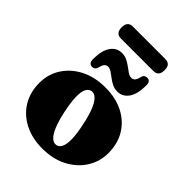

<svg xmlns="http://www.w3.org/2000/svg" viewBox="-246 -981 1116 1116"><g transform="rotate(45 312.0 -423.0)"><path d="M315.5 -497Q400.5 -497 464 -464.8Q527.5 -432.5 562.8 -374.5Q598 -316.5 598 -239.5Q598 -168.5 561 -111Q524 -53.5 458.8 -19.8Q393.5 14 307.5 14Q222.5 14 159 -18.8Q95.5 -51.5 60.2 -109.5Q25 -167.5 25 -243.5Q25 -316 62 -373.2Q99 -430.5 164.2 -463.8Q229.5 -497 315.5 -497ZM352 -58.5Q371 -63 381 -85Q391 -107 390 -149Q389 -191 375 -255.5Q362 -317.5 345.8 -356.5Q329.5 -395.5 310.5 -412.5Q291.5 -429.5 271 -424.5Q252 -420 242 -398Q232 -376 233.2 -334.2Q234.5 -292.5 248 -227.5Q261 -166 277.5 -126.8Q294 -87.5 312.8 -70.8Q331.5 -54 352 -58.5ZM381 -528.5Q358 -528.5 338.2 -538.2Q318.5 -548 301.8 -561Q285 -574 270.2 -583.8Q255.5 -593.5 241.5 -593.5Q226 -593.5 217.5 -581.8Q209 -570 203.5 -545Q196 -526.5 176 -526.5Q148 -526.5 148 -563Q148 -633.5 173.8 -670.2Q199.5 -707 242.5 -707Q266 -707 285.5 -697.2Q305 -687.5 321.8 -674.8Q338.5 -662 353.2 -652.2Q368 -642.5 382 -642.5Q398 -642.5 406.5 -654.5Q415 -666.5 420 -691Q427.5 -709 448 -709Q475.5 -709 475.5 -673Q475.5 -602.5 449.8 -565.5Q424 -528.5 381 -528.5ZM135 -810.5Q135 -836.5 146.2 -848.2Q157.5 -860 178 -860H445Q465.5 -860 476.8 -848.5Q488 -837 488 -811Q488 -785 476.8 -773.2Q465.5 -761.5 445 -761.5H178Q157.5 -761.5 146.2 -773.5Q135 -785.5 135 -810.5Z"/></g></svg>

Font: Fraunces
Style: Regular
Weight: 900
Version: Version 1.000;[b76b70a41]